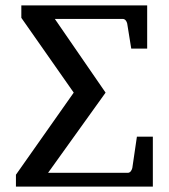

<svg xmlns="http://www.w3.org/2000/svg" viewBox="-20 -691 624 711"><path d="M39 0H546V-185H487L470 -69C468 -61 463 -51 453 -51H158L371 -348L183 -621H434C444 -621 449 -612 451 -604L466 -511H525V-671H59V-625L253 -348L39 -44Z"/></svg>

Font: Veleka
Style: Regular
Weight: 400
Designer: Stefan Peev, Context Ltd, 2016; SIL International, 1997-2014.
Foundry: Stefan Peev, Context Ltd, 2016
Version: Version 1.000